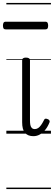

<svg xmlns="http://www.w3.org/2000/svg" viewBox="-43 -905 365 1300"><path d="M183 17Q165 17 150.5 11.5Q136 6 126 -6Q116 -18 111.5 -35.5Q107 -53 107 -78V-496Q107 -506 113.5 -510.5Q120 -515 132 -515Q146 -515 153 -510.5Q160 -506 160 -496V-90Q160 -72 162.5 -59Q165 -46 172.5 -38.5Q180 -31 193 -31Q204 -31 214.5 -37.5Q225 -44 235 -58Q245 -72 256 -94Q259 -101 265.5 -101.5Q272 -102 281 -98Q289 -95 292 -88.5Q295 -82 292 -76Q280 -46 263 -25.5Q246 -5 226 6Q206 17 183 17ZM-4 -706Q-15 -706 -19 -712.5Q-23 -719 -23 -731Q-23 -744 -19 -751Q-15 -758 -4 -758H264Q275 -758 279 -751Q283 -744 283 -731Q283 -719 279 -712.5Q275 -706 264 -706ZM0 365H302V375H0ZM0 -20H302V0H0ZM0 -505H302V-500H0ZM0 -885H302V-875H0Z"/></svg>

Font: Playwrite GB S Guides
Style: Regular
Weight: 400
Designer: Veronika Burian, José Scaglione
Foundry: TypeTogether
Version: Version 1.003